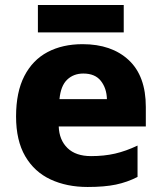

<svg xmlns="http://www.w3.org/2000/svg" viewBox="-20 -735 643 765"><path d="M309 -559Q425 -559 493 -495.5Q561 -432 561 -309V-231H214Q216 -177 249 -145Q282 -113 343 -113Q395 -113 438.5 -123Q482 -133 528 -155V-30Q487 -9 441.5 0.5Q396 10 329 10Q246 10 181.5 -20Q117 -50 80.5 -112.5Q44 -175 44 -271Q44 -368 77 -432Q110 -496 169.5 -527.5Q229 -559 309 -559ZM312 -442Q273 -442 247.5 -417.5Q222 -393 217 -340H406Q405 -383 382 -412.5Q359 -442 312 -442ZM473 -715V-606H131V-715Z"/></svg>

Font: Noto Sans Sinhala ExtraBold
Style: Regular
Weight: 800
Designer: Jelle Bosma - Monotype Design Team
Foundry: Monotype Imaging Inc.
Version: Version 2.006; ttfautohint (v1.8.4.7-5d5b)